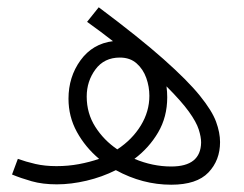

<svg xmlns="http://www.w3.org/2000/svg" viewBox="-20 -499 671 527"><path d="M450 8Q371 8 298 -32Q260 -13 217.5 -3Q175 7 136 7Q97 7 67 -1.5Q37 -10 13 -20L29 -63Q51 -55 77 -49Q103 -43 135 -43Q167 -43 196.5 -48.5Q226 -54 252 -63Q214 -95 191 -137Q168 -179 168 -228Q168 -288 201 -333.5Q234 -379 290 -386Q257 -412 219 -439L251 -479Q362 -396 428.5 -337Q495 -278 528.5 -236.5Q562 -195 573 -165Q584 -135 584 -109Q584 -59 552 -25.5Q520 8 450 8ZM218 -234Q218 -188 241.5 -151Q265 -114 302 -89Q343 -116 366.5 -154.5Q390 -193 390 -236Q390 -261 381.5 -285Q373 -309 355 -325Q337 -341 309 -341Q266 -341 242 -308.5Q218 -276 218 -234ZM439 -232Q439 -178 414 -135.5Q389 -93 349 -63Q399 -42 450 -42Q531 -42 532 -108Q532 -123 525.5 -143.5Q519 -164 498.5 -192.5Q478 -221 437 -262Q439 -247 439 -232Z"/></svg>

Font: Noto Sans Arabic UI SmCn Lt
Style: Regular
Weight: 300
Width: 4
Designer: Monotype Design Team, Nadine Chahine and Nizar Qandah
Foundry: Monotype Imaging Inc.
Version: Version 2.010; ttfautohint (v1.8.4.7-5d5b)